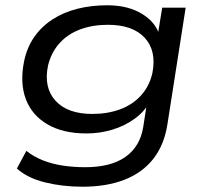

<svg xmlns="http://www.w3.org/2000/svg" viewBox="-20 -519 789 728"><path d="M293 189Q217 189 150.5 172.5Q84 156 44 120L80 53Q109 76 144 89.5Q179 103 219 109Q259 115 303 115Q400 115 455.5 76Q511 37 523 -37L538 -134L549 -135Q529 -97 491.5 -69.5Q454 -42 406.5 -27.5Q359 -13 308 -13Q219 -13 160 -47.5Q101 -82 78 -143Q55 -204 71 -285Q82 -339 110 -379Q138 -419 180 -446Q222 -473 274.5 -486Q327 -499 387 -499Q466 -499 520 -465.5Q574 -432 586 -379H577L595 -490H684L615 -49Q603 30 561.5 83Q520 136 452 162.5Q384 189 293 189ZM330 -87Q388 -87 435.5 -104.5Q483 -122 515 -157.5Q547 -193 558 -243Q574 -327 528.5 -376Q483 -425 389 -425Q331 -425 284 -407.5Q237 -390 205.5 -355Q174 -320 162 -270Q145 -187 190.5 -137Q236 -87 330 -87Z"/></svg>

Font: Nunito Sans 10pt Expanded
Style: Italic
Weight: 400
Width: 7
Italic angle: -9°
Designer: Vernon Adams
Foundry: Vernon Adams
Version: Version 3.101;gftools[0.9.27]